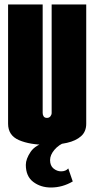

<svg xmlns="http://www.w3.org/2000/svg" viewBox="-20 -640 420 855"><path d="M189 5Q113 5 64.5 -16Q16 -37 16 -89V-620H170V-137Q170 -128 174.5 -121.5Q179 -115 189 -115Q199 -115 204.5 -122Q210 -129 210 -137V-620H364V-89Q364 -54 341 -33.5Q318 -13 278.5 -4Q239 5 189 5ZM207 195Q161 195 128 170Q95 145 95 94Q95 68 116.5 36Q138 4 195 -10L272 -7Q242 4 222.5 27Q203 50 203 73Q203 98 218.5 110.5Q234 123 252 123Q273 123 284 110L304 168Q258 195 207 195Z"/></svg>

Font: Smooch Sans Black
Style: Regular
Weight: 900
Designer: Robert E. Leuschke
Foundry: Robert E. Leuschke
Version: Version 1.010; ttfautohint (v1.8.3)